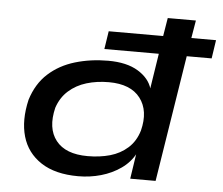

<svg xmlns="http://www.w3.org/2000/svg" viewBox="-51 -763 961 829"><g transform="rotate(5 429.5 -348.0)"><path d="M317 9Q217 9 155.5 -31.5Q94 -72 74 -141.5Q54 -211 75 -301Q97 -372 145 -415.5Q193 -459 260 -479Q327 -499 403 -499Q484 -499 533 -469Q582 -439 595 -394H594L618 -548H382L394 -626H630L643 -705H765L752 -628H859L847 -548H739L652 0H542L559 -112H561Q540 -72 501.5 -45Q463 -18 415.5 -4.5Q368 9 317 9ZM350 -81Q403 -81 447 -93.5Q491 -106 523.5 -135Q556 -164 570 -211Q592 -298 550.5 -352.5Q509 -407 414 -407Q362 -407 317.5 -393.5Q273 -380 240.5 -351Q208 -322 193 -277Q171 -187 212.5 -134Q254 -81 350 -81Z"/></g></svg>

Font: Nunito Sans 7pt Expanded SemiBold
Style: Italic
Weight: 600
Width: 7
Italic angle: -9°
Designer: Vernon Adams
Foundry: Vernon Adams
Version: Version 3.101;gftools[0.9.27]